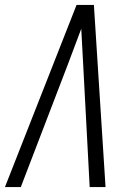

<svg xmlns="http://www.w3.org/2000/svg" viewBox="-29 -755 549 775"><path d="M-9 0 280 -735H350L397 0H333L307 -490Q305 -527 303 -564.5Q301 -602 299 -639Q285 -602 271 -564.5Q257 -527 243 -490L55 0Z"/></svg>

Font: Iosevka Light Oblique
Style: Regular
Weight: 300
Italic angle: -9°
Monospace: yes
Designer: Belleve Invis
Foundry: Belleve Invis
Version: Version 32.5.0; ttfautohint (v1.8.4)